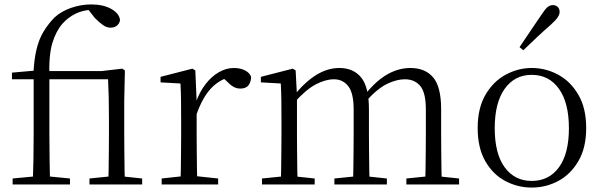

<svg xmlns="http://www.w3.org/2000/svg" viewBox="-20 -833 2717 867"><path d="M37 0V-27L153 -38H184L296 -27V0ZM128 0Q130 -56 131 -113.5Q132 -171 132 -227V-475H34V-505L158 -516L131 -502Q134 -565 145 -610.5Q156 -656 176.5 -690Q197 -724 225 -753Q256 -782 301 -797.5Q346 -813 392 -813Q445 -813 481 -793.5Q517 -774 522 -744Q521 -729 509.5 -718.5Q498 -708 479 -708Q462 -708 445.5 -719.5Q429 -731 408 -752L376 -793V-800H394V-789Q353 -787 320 -770.5Q287 -754 262 -726Q233 -693 216.5 -639Q200 -585 203 -487V-227Q203 -171 204 -113.5Q205 -56 206 0ZM384 0V-27L492 -38H519L622 -27V0ZM468 0Q470 -24 470.5 -65Q471 -106 471.5 -150Q472 -194 472 -227V-291Q472 -348 471 -391.5Q470 -435 468 -475H168V-512H438L532 -523L544 -515L541 -379V-227Q541 -194 541.5 -150Q542 -106 542.5 -65Q543 -24 544 0Z M710 0V-27L820 -39H852L965 -27V0ZM795 0Q796 -24 796.5 -65Q797 -106 797.5 -150Q798 -194 798 -227V-285Q798 -337 797.5 -378Q797 -419 795 -456L705 -461V-486L849 -523L862 -515L868 -375V-374V-227Q868 -194 868.5 -150Q869 -106 869.5 -65Q870 -24 871 0ZM868 -318 848 -369H864Q880 -416 907 -451.5Q934 -487 967.5 -506.5Q1001 -526 1036 -526Q1064 -526 1085.5 -515.5Q1107 -505 1114 -486Q1113 -461 1101.5 -447Q1090 -433 1065 -433Q1048 -433 1033.5 -441.5Q1019 -450 1002 -468L979 -488H1027Q972 -475 933.5 -434.5Q895 -394 868 -318Z M1163 0V-27L1272 -38H1298L1401 -27V0ZM1248 0Q1249 -24 1249.5 -65Q1250 -106 1250.5 -150Q1251 -194 1251 -227V-286Q1251 -337 1250.5 -378Q1250 -419 1248 -456L1158 -461V-486L1302 -523L1315 -515L1321 -401V-398V-227Q1321 -194 1321.5 -150Q1322 -106 1322.5 -65Q1323 -24 1324 0ZM1490 0V-27L1598 -38H1624L1727 -27V0ZM1574 0Q1575 -24 1575.5 -64.5Q1576 -105 1576.5 -149Q1577 -193 1577 -227V-338Q1577 -413 1552.5 -444Q1528 -475 1488 -475Q1450 -475 1406 -452Q1362 -429 1308 -369L1298 -402H1308Q1357 -463 1408 -494.5Q1459 -526 1512 -526Q1576 -526 1611 -483Q1646 -440 1646 -338V-227Q1646 -193 1646.5 -149Q1647 -105 1647.5 -64.5Q1648 -24 1649 0ZM1815 0V-27L1923 -38H1949L2053 -27V0ZM1899 0Q1901 -24 1901.5 -64.5Q1902 -105 1902.5 -149Q1903 -193 1903 -227V-338Q1903 -415 1877.5 -445Q1852 -475 1808 -475Q1771 -475 1727.5 -454Q1684 -433 1632 -375L1621 -408H1630Q1679 -469 1729.5 -497.5Q1780 -526 1833 -526Q1900 -526 1936 -483.5Q1972 -441 1972 -340V-227Q1972 -193 1972.5 -149Q1973 -105 1973.5 -64.5Q1974 -24 1975 0Z M2381 14Q2318 14 2262 -15.5Q2206 -45 2171.5 -105Q2137 -165 2137 -255Q2137 -345 2172.5 -405.5Q2208 -466 2264 -496Q2320 -526 2381 -526Q2444 -526 2500 -496Q2556 -466 2591.5 -405.5Q2627 -345 2627 -255Q2627 -165 2591.5 -105Q2556 -45 2500.5 -15.5Q2445 14 2381 14ZM2381 -16Q2459 -16 2504 -77.5Q2549 -139 2549 -254Q2549 -369 2504 -432Q2459 -495 2381 -495Q2304 -495 2259 -432Q2214 -369 2214 -254Q2214 -139 2259 -77.5Q2304 -16 2381 -16ZM2326 -620Q2351 -658 2376.5 -695Q2402 -732 2426 -768Q2441 -791 2452 -800.5Q2463 -810 2477 -810Q2489 -810 2498 -802Q2507 -794 2507 -779Q2507 -768 2498.5 -755Q2490 -742 2468 -722Q2438 -696 2406.5 -666.5Q2375 -637 2343 -606Z"/></svg>

Font: Noto Serif TC ExtraLight Light
Style: Regular
Weight: 300
Version: Version 2.003-H1;hotconv 1.1.1;makeotfexe 2.6.0